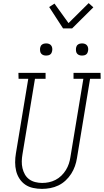

<svg xmlns="http://www.w3.org/2000/svg" viewBox="-20 -1202 665 1230"><path d="M249 8Q220 8 192 2Q164 -4 142 -19Q120 -34 105 -57Q90 -80 83.5 -106.5Q77 -133 77 -162Q77 -191 82 -220L161 -697H99L98 -735H272V-697H204L124 -214Q120 -191 119.5 -168.5Q119 -146 124 -124.5Q129 -103 139.5 -84.5Q150 -66 167 -53.5Q184 -41 206 -35.5Q228 -30 250 -30Q272 -30 293.5 -34.5Q315 -39 335.5 -49.5Q356 -60 373 -76.5Q390 -93 402 -112.5Q414 -132 421 -153Q428 -174 431 -195L514 -697H451V-735H624L625 -697H557L473 -189Q469 -163 460 -137.5Q451 -112 436 -88.5Q421 -65 400 -45.5Q379 -26 354 -14Q329 -2 302 3Q275 8 249 8ZM506 -846Q496 -846 487.5 -849Q479 -852 473.5 -859Q468 -866 467 -875.5Q466 -885 467 -895Q468 -901 471 -907Q474 -913 480 -917Q486 -921 492.5 -922.5Q499 -924 505 -924Q515 -924 523.5 -921Q532 -918 537.5 -911Q543 -904 544.5 -894.5Q546 -885 544 -875Q543 -869 540 -863Q537 -857 531.5 -853Q526 -849 519 -847.5Q512 -846 506 -846ZM276 -846Q266 -846 257.5 -849Q249 -852 243.5 -859Q238 -866 237 -875.5Q236 -885 237 -895Q238 -901 241 -907Q244 -913 250 -917Q256 -921 262.5 -922.5Q269 -924 275 -924Q285 -924 293.5 -921Q302 -918 307.5 -911Q313 -904 314.5 -894.5Q316 -885 314 -875Q313 -869 310 -863Q307 -857 301.5 -853Q296 -849 289 -847.5Q282 -846 276 -846ZM384 -1020 295 -1157 329 -1179 419 -1054 548 -1182 578 -1155 442 -1020Z"/></svg>

Font: Iosevka Etoile Extralight
Style: Italic
Weight: 200
Italic angle: -9°
Designer: Belleve Invis
Foundry: Belleve Invis
Version: Version 22.1.2; ttfautohint (v1.8.4)